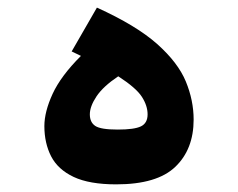

<svg xmlns="http://www.w3.org/2000/svg" viewBox="-20 -480 626 505"><path d="M285.6 4.9Q215.3 4.9 173.8 -14.6Q132.3 -34.2 114.5 -68.8Q96.7 -103.5 96.7 -148.4Q96.7 -186 118.4 -233.2Q140.1 -280.3 192.9 -333Q181.2 -338.9 168.5 -344.7L234.9 -460Q338.4 -413.1 393.3 -364.3Q448.2 -315.4 468.8 -265.6Q489.3 -215.8 489.3 -165.5Q489.3 -87.4 441.2 -41.3Q393.1 4.9 285.6 4.9ZM291 -279.3Q251.5 -252.9 233.9 -226.6Q216.3 -200.2 216.3 -179.2Q216.3 -158.2 230.7 -148.7Q245.1 -139.2 289.6 -139.2Q333.5 -139.2 350.8 -147.7Q368.2 -156.2 368.2 -179.2Q368.2 -202.1 353 -225.6Q337.9 -249 291 -279.3Z"/></svg>

Font: Cascadia Mono PL
Style: Bold
Weight: 700
Monospace: yes
Designer: Aaron Bell
Foundry: Saja Typeworks
Version: Version 2404.023; ttfautohint (v1.8.4)